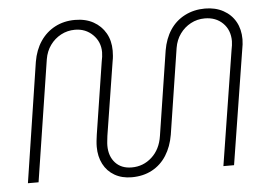

<svg xmlns="http://www.w3.org/2000/svg" viewBox="-51 -781 1194 862"><g transform="rotate(-5 546.0 -350.0)"><path d="M509 13Q465 13 432 -6Q399 -25 381.5 -59Q364 -93 364 -137Q364 -149 365.5 -163.5Q367 -178 369 -191L420 -518Q422 -526 423.5 -537.5Q425 -549 425 -558Q425 -605 392.5 -637Q360 -669 312 -669Q278 -669 249 -653.5Q220 -638 200.5 -611Q181 -584 175 -548L90 -1H42L125 -541Q134 -594 160 -632.5Q186 -671 226 -692Q266 -713 316 -713Q364 -713 399 -693.5Q434 -674 453.5 -640Q473 -606 473 -561Q473 -550 472 -537.5Q471 -525 469 -516L416 -182Q415 -172 413.5 -160Q412 -148 412 -138Q412 -90 439 -60.5Q466 -31 513 -31Q565 -31 603.5 -66Q642 -101 651 -161L710 -541Q719 -594 744.5 -632.5Q770 -671 811 -692Q852 -713 902 -713Q949 -713 984.5 -693.5Q1020 -674 1039 -640Q1058 -606 1058 -561Q1058 -551 1056.5 -538Q1055 -525 1053 -516L971 -1H923L1005 -518Q1007 -527 1008.5 -538Q1010 -549 1010 -557Q1010 -607 978.5 -638Q947 -669 897 -669Q863 -669 834 -653.5Q805 -638 785.5 -611Q766 -584 760 -548L700 -162Q691 -109 666 -69.5Q641 -30 601 -8.5Q561 13 509 13Z"/></g></svg>

Font: MuseoModerno Thin ExtraLight
Style: Italic
Weight: 250
Italic angle: -9°
Version: Version 1.003